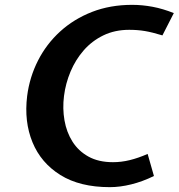

<svg xmlns="http://www.w3.org/2000/svg" viewBox="-20 -760 737 792"><path d="M433 12Q309.5 12 229.2 -38Q149 -88 114 -173.2Q79 -258.5 92 -364Q102 -442 136.8 -510.2Q171.5 -578.5 228 -630Q284.5 -681.5 359.5 -710.8Q434.5 -740 525 -740Q567 -740 609.5 -732Q652 -724 697 -706L650 -614Q607.5 -627 577.5 -632Q547.5 -637 513 -637Q453.5 -637 406.2 -614Q359 -591 325.2 -552.2Q291.5 -513.5 271 -464.8Q250.5 -416 244 -364Q237.5 -312.5 246 -263.5Q254.5 -214.5 279 -175.8Q303.5 -137 345 -114Q386.5 -91 446 -91Q480.5 -91 515.2 -99.5Q550 -108 589 -125L615 -34Q568 -11 521.5 0.5Q475 12 433 12Z"/></svg>

Font: Expletus Sans
Style: Italic
Weight: 400
Italic angle: -7°
Designer: Jasper de Waard
Foundry: Designtown
Version: Version 7.500